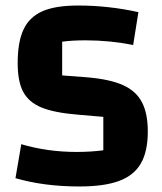

<svg xmlns="http://www.w3.org/2000/svg" viewBox="-20 -660 587 695"><path d="M257 -110Q308 -110 354 -116V-237L261 -245Q176 -252 130 -271Q84 -290 64 -327.5Q44 -365 44 -431Q44 -509 65.5 -554Q87 -599 134 -619.5Q181 -640 263 -640Q373 -640 481 -616L462 -497Q378 -514 290 -514Q239 -514 205 -509V-387L297 -380Q378 -373 425 -352Q472 -331 493.5 -290.5Q515 -250 515 -184Q515 -112 490 -68.5Q465 -25 411 -5Q357 15 267 15Q140 15 36 -15L57 -138Q152 -110 257 -110Z"/></svg>

Font: Changa SemiBold
Style: Regular
Weight: 600
Designer: Eduardo Rodriguez Tunni
Foundry: Eduardo Rodriguez Tunni
Version: Version 2.002; ttfautohint (v1.5) -l 8 -r 50 -G 150 -x 14 -H